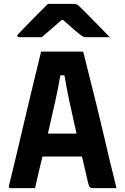

<svg xmlns="http://www.w3.org/2000/svg" viewBox="-20 -966 640 986"><path d="M160 0H34Q23 0 26 -13Q33 -40 45.5 -92Q58 -144 74 -211.5Q90 -279 107 -351.5Q124 -424 140.5 -492.5Q157 -561 170.5 -616Q184 -671 191 -701H399Q410 -701 410 -690Q439 -577 473 -438Q507 -299 544 -139Q552 -106 561 -71Q570 -36 578 0H455Q446 0 441 -5Q436 -10 431 -33Q423 -68 415.5 -100Q408 -132 401 -162H198Q189 -126 179.5 -85.5Q170 -45 160 0ZM290 -579Q280 -519 264.5 -449.5Q249 -380 226 -280H373Q351 -376 336 -447Q321 -518 311 -579ZM226 -946H362Q369 -946 375 -943Q381 -940 394 -927Q405 -917 430 -891.5Q455 -866 486 -834.5Q517 -803 544 -775H424Q413 -775 408.5 -777Q404 -779 396 -785Q382 -795 360 -814Q338 -833 305 -863H296Q265 -835 240 -814Q215 -793 194 -775H80Q69 -775 69 -782Q69 -786 72.5 -790Q76 -794 90 -808Q107 -826 132 -851.5Q157 -877 182.5 -902.5Q208 -928 226 -946Z"/></svg>

Font: Recursive Mn Lnr St
Style: Bold
Weight: 700
Monospace: yes
Version: Version 1.079;hotconv 1.0.112;makeotfexe 2.5.65598; ttfautoh